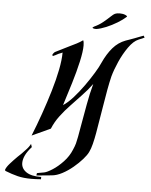

<svg xmlns="http://www.w3.org/2000/svg" viewBox="-160 -652 722 917"><g transform="rotate(5 200.5 -193.0)"><path d="M48 201V196Q48 190 51 189L84 183Q98 180 123 164Q148 148 173 121.5Q198 95 211 63Q219 45 222.5 32Q226 19 229.5 0Q233 -19 239 -54Q248 -104 257.5 -157.5Q267 -211 280 -258Q258 -228 232 -201Q206 -174 181 -147Q154 -119 132 -89.5Q110 -60 97 -28L8 13Q29 -39 49 -96Q69 -153 85.5 -208.5Q102 -264 111.5 -312Q121 -360 121 -395L117 -393Q111 -390 102 -387L87 -379Q84 -378 82 -377Q80 -376 79 -375Q73 -375 73 -379Q74 -383 78.5 -388.5Q83 -394 86 -395Q102 -403 119 -411.5Q136 -420 152 -428Q169 -436 184.5 -444Q200 -452 214 -462Q218 -454 218 -437Q218 -408 207 -359Q196 -310 179 -254Q162 -198 145 -145Q168 -160 193 -188Q218 -216 241.5 -249Q265 -282 283.5 -312.5Q302 -343 310 -362Q330 -406 355.5 -435.5Q381 -465 416 -478Q421 -480 434.5 -484.5Q448 -489 463 -495Q478 -501 489 -505Q500 -509 500 -509L505 -500L477 -488Q453 -478 430 -445.5Q407 -413 389.5 -373.5Q372 -334 363 -301Q356 -272 349.5 -236.5Q343 -201 336 -157Q330 -122 324.5 -88Q319 -54 314 -25Q309 3 303 27Q297 51 289 67Q282 82 264 102.5Q246 123 221.5 143.5Q197 164 170.5 178Q144 192 120 194Q110 195 88 197Q66 199 48 201ZM25 219Q-13 219 -41 212Q-69 205 -102 192L-104 187Q-100 174 -84 156Q-68 138 -50 120Q-30 102 -15 85Q1 69 9 53L14 68Q-25 111 -25 147Q-25 174 -0.5 190.5Q24 207 71 206V217Q58 218 47 218.5Q36 219 25 219ZM267 -521Q262 -521 257.5 -522.5Q253 -524 253 -526Q253 -527 261 -532Q283 -542 301.5 -557Q320 -572 333.5 -585Q347 -598 354 -601Q363 -605 377 -605Q393 -605 404 -600Q415 -595 412 -592Q396 -577 370.5 -561.5Q345 -546 318.5 -535Q292 -524 272 -521Z"/></g></svg>

Font: Kings
Style: Regular
Weight: 400
Designer: Robert E. Leuschke
Foundry: Robert E. Leuschke
Version: Version 1.010; ttfautohint (v1.8.3)